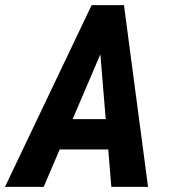

<svg xmlns="http://www.w3.org/2000/svg" viewBox="-62 -731 662 751"><path d="M355.5 -577.1 108.9 0H-42.5L296.4 -710.9H391.6ZM373.5 0 324.7 -588.9 332.5 -710.9H422.9L517.1 0ZM423.8 -265.1 402.8 -146.5H90.3L111.3 -265.1Z"/></svg>

Font: Roboto Condensed
Style: Bold Italic
Weight: 700
Italic angle: -12°
Designer: Christian Robertson
Foundry: Google
Version: Version 3.0